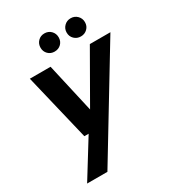

<svg xmlns="http://www.w3.org/2000/svg" viewBox="-215 -821 1058 1164"><g transform="rotate(-30 314.5 -239.0)"><path d="M48 220 207 -37H177L65 -504H210L288 -160L485 -504H629L190 220ZM278 -571Q251 -571 233 -589Q215 -607 215 -634Q215 -661 233 -679.5Q251 -698 278 -698Q306 -698 324 -679.5Q342 -661 342 -634Q342 -607 324 -589Q306 -571 278 -571ZM462 -571Q435 -571 416.5 -589Q398 -607 398 -634Q398 -661 416.5 -679.5Q435 -698 462 -698Q489 -698 507.5 -679.5Q526 -661 526 -634Q526 -607 507.5 -589Q489 -571 462 -571Z"/></g></svg>

Font: DM Sans
Style: Bold Italic
Weight: 700
Italic angle: -10°
Designer: Colophon Foundry, Jonny Pinhorn
Foundry: Colophon Foundry
Version: Version 4.004;gftools[0.9.30]